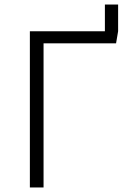

<svg xmlns="http://www.w3.org/2000/svg" viewBox="-20 -822 548 842"><path d="M440 -802V-685H111V0H171V-632H489L498 -685V-802Z"/></svg>

Font: FiraGO Light
Style: Regular
Weight: 300
Designer: bBox Type
Foundry: bBox Type GmbH
Version: Version 1.001;PS 001.001;hotconv 1.0.88;makeotf.lib2.5.64775